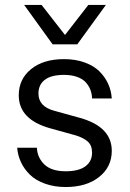

<svg xmlns="http://www.w3.org/2000/svg" viewBox="-20 -750 528 780"><path d="M183.1 -229Q56.2 -264.6 56.2 -362.8Q56.2 -428.7 106.2 -469.2Q156.2 -509.8 240.2 -509.8Q286.6 -509.8 323.7 -496.3Q360.8 -482.9 383.8 -460.2Q406.7 -437.5 419.4 -409.4Q432.1 -381.3 434.1 -350.1H354Q353.5 -368.7 347.4 -384.8Q341.3 -400.9 328.9 -415Q316.4 -429.2 293.5 -437.5Q270.5 -445.8 240.2 -445.8Q188.5 -445.8 162.4 -426Q136.2 -406.2 136.2 -370.1Q136.2 -316.9 201.2 -299.8L305.2 -271Q434.1 -234.9 434.1 -137.2Q434.1 -71.8 382.6 -31Q331.1 9.8 247.1 9.8Q200.7 9.8 163.1 -3.7Q125.5 -17.1 102.1 -39.8Q78.6 -62.5 65.4 -90.6Q52.2 -118.7 49.8 -149.9H129.9Q131.3 -110.4 159.9 -82.3Q188.5 -54.2 247.1 -54.2Q299.3 -54.2 326.7 -74.2Q354 -94.2 354 -129.9Q354 -159.2 336.7 -174.8Q319.3 -190.4 287.1 -200.2ZM78.1 -730H148.9L244.1 -607.9L338.9 -730H410.2L293.9 -569.8H193.8Z"/></svg>

Font: TASA Orbiter Text
Style: Regular
Weight: 400
Designer: Weizhong Zhang
Version: Version 1.000;Glyphs 3.1.2 (3151)